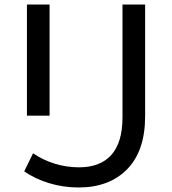

<svg xmlns="http://www.w3.org/2000/svg" viewBox="-20 -720 760 848"><path d="M87 37 126 -43Q170 -13 222 3Q274 19 329 19Q423 19 472 -36Q521 -91 521 -202V-700H621V-207Q621 -54 542 27Q463 108 327 108Q259 108 197 89Q135 70 87 37ZM99 -700H199V-209H99Z"/></svg>

Font: Montserrat Alternates Medium
Style: Regular
Weight: 500
Designer: Julieta Ulanovsky
Foundry: Julieta Ulanovsky
Version: Version 7.200